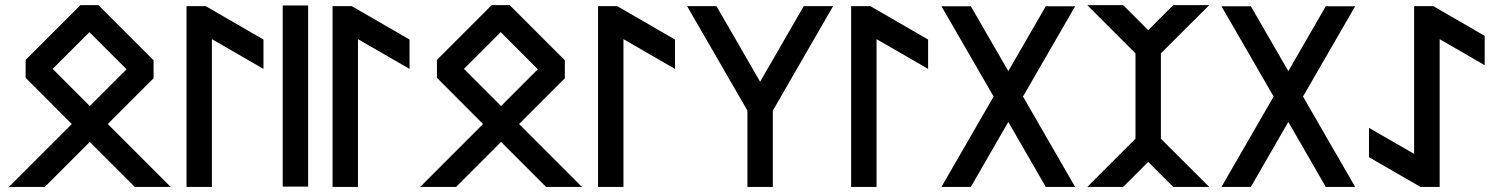

<svg xmlns="http://www.w3.org/2000/svg" viewBox="-20 -740 5925 760"><path d="M298.3 -719.7H369.6L587.9 -501.5V-430.2L406.7 -249L655.8 0H513.7L335.4 -178.2L157.2 0H15.1L264.2 -249L81.5 -432.1V-502.9ZM334 -612.8 188.5 -467.3 335.4 -320.3 481 -465.8Z M793.9 -715.8 1022.9 -583.5V-467.3L818.8 -585V0H718.3V-715.8Z M1199.7 -1.5H1099.1V-718.3H1199.7Z M1372.1 -715.8 1601.1 -583.5V-467.3L1397 -585V0H1296.4V-715.8Z M1926.3 -719.7H1997.6L2215.8 -501.5V-430.2L2034.7 -249L2283.7 0H2141.6L1963.4 -178.2L1785.2 0H1643.1L1892.1 -249L1709.5 -432.1V-502.9ZM1961.9 -612.8 1816.4 -467.3 1963.4 -320.3 2108.9 -465.8Z M2422.9 -715.8 2651.9 -583.5V-467.3L2447.8 -585V0H2347.2V-715.8Z M2699.7 -715.8H2815.9L2988.8 -416.5L3161.6 -715.8H3277.8L3039.1 -302.2V0H2938.5V-302.2Z M3424.8 -715.8 3653.8 -583.5V-467.3L3449.7 -585V0H3349.1V-715.8Z M3706.5 -715.3H3822.8L3971.2 -458.5L4119.6 -715.3H4235.8L4029.3 -357.9L4235.8 0H4119.6L3971.2 -257.3L3822.8 0H3706.5L3913.1 -357.9Z M4283.7 -719.7H4425.8L4524.9 -620.6L4624 -719.7H4766.6L4575.2 -528.8V-190.9L4766.6 0H4624L4524.9 -99.1L4425.8 0H4283.7L4474.6 -190.9V-528.8Z M4814.9 -715.3H4931.2L5079.6 -458.5L5228 -715.3H5344.2L5137.7 -357.9L5344.2 0H5228L5079.6 -257.3L4931.2 0H4814.9L5021.5 -357.9Z M5603 0 5398.9 -117.7V-233.9L5577.6 -130.9V-715.8H5653.3L5856.9 -598.1V-481.9L5678.7 -585V0Z"/></svg>

Font: Kultigin
Style: Regular
Weight: 400
Designer: facebook.com/biligbitig
Foundry: facebook.com/biligbitig
Version: Version 1.0